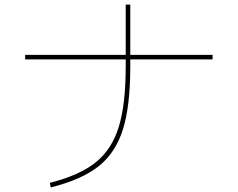

<svg xmlns="http://www.w3.org/2000/svg" viewBox="-20 -800 1040 840"><path d="M910 -560V-540H550V-510Q550 -337 518 -234.5Q486 -132 412 -73Q338 -14 202 20L198 0Q328 -33 398.5 -89.5Q469 -146 499.5 -244.5Q530 -343 530 -510V-540H90V-560H530V-780H550V-560Z"/></svg>

Font: Mplus 1p Thin
Style: Regular
Weight: 250
Version: Version 1.061